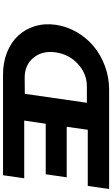

<svg xmlns="http://www.w3.org/2000/svg" viewBox="244 -985 741 1269"><g transform="rotate(90 614.5 -350.5)"><path d="M571.8 -701.2H1229L1209 -560.1H837.9L817.9 -420.9H1151.9L1131.8 -282.2H797.9L776.9 -140.1H1158.2L1138.2 0H471.2Q392.1 0 325.9 -26.6Q259.8 -53.2 216.3 -99.4Q172.9 -145.5 153.1 -210.4Q133.3 -275.4 144 -349.1Q154.8 -422.9 192.9 -488.3Q231 -553.7 287.6 -600.3Q344.2 -647 418.2 -674.1Q492.2 -701.2 571.8 -701.2ZM326.2 -348.1Q313.5 -260.3 361.3 -201.7Q409.2 -143.1 493.2 -143.1L600.1 -144L659.2 -554.2H551.8Q467.8 -554.2 403.3 -495.4Q338.9 -436.5 326.2 -348.1Z"/></g></svg>

Font: Trueno
Style: Bold Italic
Weight: 700
Designer: Julieta Ulanovsky
Foundry: Julieta Ulanovsky
Version: Version 3.001b | FøM Fix